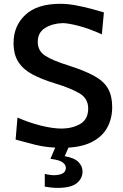

<svg xmlns="http://www.w3.org/2000/svg" viewBox="-20 -746 632 984"><path d="M298.5 11.5Q221.5 11.5 161 -4Q100.5 -19.5 60 -30.5L69.5 -143.5Q127.5 -118 188.5 -102.5Q249.5 -87 297.5 -87Q353.5 -88 392.8 -111.8Q432 -135.5 432 -190Q432 -241.5 386.8 -268Q341.5 -294.5 261 -319Q194 -339.5 146.8 -364.5Q99.5 -389.5 74.5 -427.8Q49.5 -466 49.5 -526Q49.5 -613 109.8 -669.8Q170 -726.5 289.5 -726.5Q326.5 -726.5 368 -718.8Q409.5 -711 447.5 -700.8Q485.5 -690.5 512.5 -682.5L502 -570Q437 -599.5 383 -613.5Q329 -627.5 301 -627.5Q249.5 -626 211.5 -602.8Q173.5 -579.5 173.5 -531Q173.5 -486 210.5 -461.2Q247.5 -436.5 329 -411Q414.5 -384 464 -356.2Q513.5 -328.5 534.2 -291Q555 -253.5 555 -197Q555 -136.5 528 -89.2Q501 -42 444.5 -15.2Q388 11.5 298.5 11.5ZM273.5 217Q258 217 239.2 214.8Q220.5 212.5 209.5 210.5V145Q217.5 147.5 232.5 149.8Q247.5 152 258.5 152Q291 150.5 304.2 140.8Q317.5 131 317.5 114Q317.5 99.5 302 86.8Q286.5 74 238.5 68L276.5 -21.5H335.5V0L311.5 54.5Q361.5 63 382.2 84.5Q403 106 403 133Q403 168 373.8 192.5Q344.5 217 273.5 217Z"/></svg>

Font: Commissioner Flair Medium
Style: Regular
Weight: 500
Designer: Kostas Bartsokas
Foundry: Kostas Bartsokas
Version: Version 1.000; ttfautohint (v1.8.3)